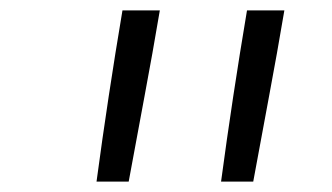

<svg xmlns="http://www.w3.org/2000/svg" viewBox="-20 -792 640 370"><path d="M406 -442Q417 -524 429.5 -606.5Q442 -689 456 -772H528Q514 -689 498.5 -606.5Q483 -524 468 -442ZM166 -442Q177 -524 189.5 -606.5Q202 -689 216 -772H288Q274 -689 258.5 -606.5Q243 -524 228 -442Z"/></svg>

Font: Iosevka Etoile Light
Style: Italic
Weight: 300
Italic angle: -9°
Designer: Belleve Invis
Foundry: Belleve Invis
Version: Version 22.1.2; ttfautohint (v1.8.4)